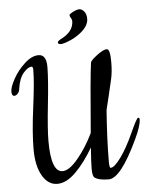

<svg xmlns="http://www.w3.org/2000/svg" viewBox="-54 -815 674 865"><g transform="rotate(-5 282.5 -382.5)"><path d="M416 -46Q433 -46 463 -87.5Q493 -129 522.5 -194.5Q552 -260 558.5 -260Q565 -260 565 -252Q565 -224 536 -163Q457 5 403 5Q357 5 338 -10Q330 -18 330 -49Q330 -80 335 -145Q297 -80 254.5 -37.5Q212 5 170.5 5Q129 5 103 -39.5Q77 -84 77 -159.5Q77 -235 92 -348.5Q107 -462 107 -517Q107 -531 100 -531Q84 -531 63.5 -507.5Q43 -484 36 -435Q35 -424 27.5 -415.5Q20 -407 12 -407Q0 -407 0 -427Q0 -447 20 -483.5Q40 -520 72.5 -550Q105 -580 136 -580Q172 -580 171.5 -522.5Q171 -465 159 -355Q147 -245 147 -190Q147 -50 199 -50Q229 -50 269 -98Q309 -146 340 -210Q360 -466 369 -527Q371 -536 400 -558Q429 -580 444.5 -580Q460 -580 460 -522Q460 -478 453 -446Q446 -414 435.5 -371Q425 -328 420 -307Q410 -173 410 -73Q410 -46 416 -46ZM301 -719Q301 -727 296 -734.5Q291 -742 291 -747Q291 -752 308.5 -761Q326 -770 337 -770Q348 -770 358.5 -758Q369 -746 369 -724Q369 -690 326 -658Q306 -643 279.5 -632Q253 -621 240.5 -621Q228 -621 228 -630Q228 -635 242 -643Q300 -671 301 -719Z"/></g></svg>

Font: Cookie
Style: Regular
Weight: 400
Designer: Ania Kruk
Foundry: Ania Kruk
Version: Version 1.004